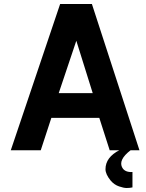

<svg xmlns="http://www.w3.org/2000/svg" viewBox="-20 -752 732 961"><path d="M643 186Q630 189 614 189Q599 189 576 181Q552 173 534 152Q508 120 508 95Q508 35 579 -1H635Q569 49 593 89Q607 111 643 109ZM34 0 281 -732H440L678 0H529L477 -162H237L184 0ZM274 -286H444L362 -548Z"/></svg>

Font: Mina
Style: Bold
Weight: 700
Version: Version 1.000